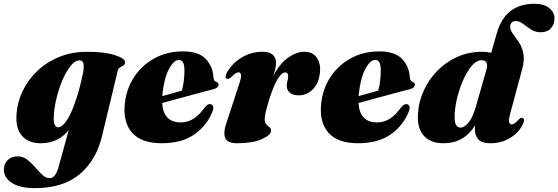

<svg xmlns="http://www.w3.org/2000/svg" viewBox="-76 -747 2960 1018"><path d="M465.5 -27.5Q434.5 103 346.2 176.8Q258 250.5 110 250.5Q29.5 250.5 -13 222.8Q-55.5 195 -55.5 151.5Q-55.5 123 -36 102.5Q-16.5 82 17.5 82Q45.5 82 68 99.2Q90.5 116.5 110.2 139.5Q130 162.5 148.5 180Q167 197.5 187 197.5Q203 197.5 215 182.5Q227 167.5 236.5 131.5L288.5 -58Q233.5 12.5 139.5 12.5Q75 12.5 40.5 -27Q6 -66.5 11.5 -141.5Q15.5 -203.5 43.2 -262.5Q71 -321.5 120 -369Q169 -416.5 236.5 -444.5Q304 -472.5 387 -472.5Q479.5 -472.5 534.5 -454.2Q589.5 -436 587 -416.5Q586 -404 577.5 -399.2Q569 -394.5 560 -389.5Q551 -384.5 548 -371.5ZM209.5 -135.5Q207 -99 214 -85.5Q221 -72 231.5 -72Q263.5 -72 298.8 -146.2Q334 -220.5 361.5 -346Q370 -386 367 -406.5Q364 -427 345.5 -427Q322.5 -427 299.5 -399Q276.5 -371 257 -326.5Q237.5 -282 224.8 -231.2Q212 -180.5 209.5 -135.5Z M1052.5 -161Q1024.5 -85 957.2 -36.2Q890 12.5 780.5 12.5Q673.5 12.5 624.2 -43.5Q575 -99.5 586 -199Q594.5 -277 635.5 -339.2Q676.5 -401.5 743.2 -438Q810 -474.5 894.5 -474.5Q977 -474.5 1014.8 -434.5Q1052.5 -394.5 1055.5 -338Q1056.5 -329 1060 -322Q1063.5 -315 1071.5 -312.5Q1083 -308.5 1083 -298.5Q1083 -291.5 1077.2 -285Q1071.5 -278.5 1055.5 -274Q1039 -270 1008.2 -261.8Q977.5 -253.5 938.8 -243Q900 -232.5 859.5 -221.5Q819 -210.5 784 -201Q790 -98 882.5 -98Q920.5 -98 951.5 -118.5Q982.5 -139 1008.5 -176Q1018 -187.5 1024.5 -191.5Q1031 -195.5 1038.5 -195Q1047.5 -194.5 1052.5 -186.2Q1057.5 -178 1052.5 -161ZM785.5 -250.5Q785 -244 784.5 -237.5Q811.5 -245 839 -252.5Q866.5 -260 888.5 -266.5Q894 -286.5 897.8 -312.8Q901.5 -339 902 -371Q902.5 -429.5 873 -429.5Q846 -429.5 820.5 -382.2Q795 -335 785.5 -250.5Z M1126.5 -329.5Q1113.5 -335.5 1127 -361.5Q1154 -411 1205 -441.8Q1256 -472.5 1316 -472.5Q1353 -472.5 1370.2 -456.8Q1387.5 -441 1387.5 -413.5Q1387.5 -397.5 1383.2 -380Q1379 -362.5 1372.5 -344.5Q1409 -412 1452.5 -442.2Q1496 -472.5 1537.5 -472.5Q1581.5 -472.5 1603.2 -441.8Q1625 -411 1620.5 -364.5Q1615 -305.5 1582.8 -273.5Q1550.5 -241.5 1507.5 -241.5Q1476 -241.5 1460.2 -255.8Q1444.5 -270 1444.5 -292Q1444.5 -305.5 1448.2 -318.2Q1452 -331 1452 -342.5Q1452 -363 1435.5 -363Q1418.5 -363 1397 -329.5Q1375.5 -296 1351 -218.5Q1339.5 -181 1333.5 -155.8Q1327.5 -130.5 1327.5 -113.5Q1327.5 -96.5 1335.8 -88Q1344 -79.5 1352.5 -73Q1361 -66.5 1361 -54Q1361 -31 1312 -9.2Q1263 12.5 1181 12.5Q1129.5 12.5 1118.2 -15.8Q1107 -44 1123.5 -92L1193.5 -305.5Q1204.5 -337.5 1201.8 -350.5Q1199 -363.5 1189 -363.5Q1181.5 -363.5 1173 -358Q1164.5 -352.5 1149.5 -337.5Q1136 -326 1126.5 -329.5Z M2093.5 -161Q2065.5 -85 1998.2 -36.2Q1931 12.5 1821.5 12.5Q1714.5 12.5 1665.2 -43.5Q1616 -99.5 1627 -199Q1635.5 -277 1676.5 -339.2Q1717.5 -401.5 1784.2 -438Q1851 -474.5 1935.5 -474.5Q2018 -474.5 2055.8 -434.5Q2093.5 -394.5 2096.5 -338Q2097.5 -329 2101 -322Q2104.5 -315 2112.5 -312.5Q2124 -308.5 2124 -298.5Q2124 -291.5 2118.2 -285Q2112.5 -278.5 2096.5 -274Q2080 -270 2049.2 -261.8Q2018.5 -253.5 1979.8 -243Q1941 -232.5 1900.5 -221.5Q1860 -210.5 1825 -201Q1831 -98 1923.5 -98Q1961.5 -98 1992.5 -118.5Q2023.5 -139 2049.5 -176Q2059 -187.5 2065.5 -191.5Q2072 -195.5 2079.5 -195Q2088.5 -194.5 2093.5 -186.2Q2098.5 -178 2093.5 -161ZM1826.5 -250.5Q1826 -244 1825.5 -237.5Q1852.5 -245 1880 -252.5Q1907.5 -260 1929.5 -266.5Q1935 -286.5 1938.8 -312.8Q1942.5 -339 1943 -371Q1943.5 -429.5 1914 -429.5Q1887 -429.5 1861.5 -382.2Q1836 -335 1826.5 -250.5Z M2695 -86Q2674 -43 2628.2 -15.2Q2582.5 12.5 2524.5 12.5Q2479 12.5 2460.5 -7.5Q2442 -27.5 2442 -61Q2442 -71 2443 -82.5Q2384 12.5 2276.5 12.5Q2203.5 12.5 2168.5 -30.2Q2133.5 -73 2140.5 -150.5Q2145 -211 2171.5 -268.5Q2198 -326 2243 -372Q2288 -418 2348.2 -445.2Q2408.5 -472.5 2480 -472.5Q2507 -472.5 2528.5 -467.5L2557 -567Q2581 -652 2632.2 -689.5Q2683.5 -727 2754 -727Q2809 -727 2836.5 -704.2Q2864 -681.5 2864 -650Q2864 -617.5 2844.8 -596.8Q2825.5 -576 2790.5 -576Q2762 -576 2739.5 -590.8Q2717 -605.5 2697.5 -620.5Q2678 -635.5 2658.5 -635.5Q2644.5 -635.5 2636.8 -627.2Q2629 -619 2629 -606Q2629 -587.5 2643.2 -568.2Q2657.5 -549 2674.2 -524.5Q2691 -500 2698.5 -465.5Q2706 -431 2693 -381.5L2629 -144.5Q2620.5 -114 2623.2 -100.8Q2626 -87.5 2637.5 -87.5Q2651.5 -87.5 2672.5 -112Q2681 -120 2685.8 -121.5Q2690.5 -123 2695.5 -121Q2709.5 -115 2695 -86ZM2334.5 -127Q2334.5 -94.5 2343.2 -82.5Q2352 -70.5 2366 -70.5Q2385.5 -70.5 2408 -96.8Q2430.5 -123 2449.5 -189.5L2506.5 -390.5Q2508 -408 2501.8 -417.8Q2495.5 -427.5 2476.5 -427.5Q2450.5 -427.5 2425.2 -398Q2400 -368.5 2379.5 -321.8Q2359 -275 2346.8 -223.2Q2334.5 -171.5 2334.5 -127Z"/></svg>

Font: Fraunces 72pt S000 Black
Style: Italic
Weight: 900
Italic angle: -16°
Version: Version 1.000; ttfautohint (v1.8.3)